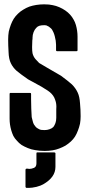

<svg xmlns="http://www.w3.org/2000/svg" viewBox="-20 -706 440 908"><path d="M242.2 17.6Q242.2 39.1 242.2 83Q242.2 108.4 227.5 128.9Q212.9 149.4 183.6 166Q173.8 171.9 152.3 177.7Q130.9 182.6 116.2 182.6Q115.2 182.6 114.3 182.6Q113.3 182.6 113.3 182.6Q111.3 182.6 109.4 182.6Q107.4 182.6 105.5 182.6Q103.5 182.6 102.5 180.7Q100.6 179.7 100.6 177.7Q100.6 150.4 100.6 96.7Q100.6 94.7 101.6 93.8Q102.5 92.8 102.5 92.8Q103.5 91.8 104.5 91.8Q105.5 91.8 107.4 91.8Q109.4 91.8 112.3 91.8Q115.2 92.8 118.2 92.8Q128.9 92.8 140.6 87.9Q152.3 83 152.3 66.4Q152.3 50.8 152.3 19.5Q152.3 17.6 153.3 15.6Q154.3 14.6 157.2 14.6Q183.6 14.6 236.3 14.6Q238.3 14.6 239.3 15.6Q241.2 16.6 242.2 17.6ZM361.3 -156.2Q361.3 -137.7 358.4 -121.1Q354.5 -103.5 348.6 -88.9Q342.8 -73.2 335 -60.5Q326.2 -46.9 315.4 -37.1Q303.7 -26.4 290 -17.6Q276.4 -9.8 260.7 -3.9Q246.1 2 228.5 4.9Q210 7.8 191.4 7.8Q167 7.8 146.5 3.9Q127 1 111.3 -5.9Q94.7 -12.7 82 -20.5Q69.3 -29.3 59.6 -41Q49.8 -50.8 43 -63.5Q37.1 -76.2 33.2 -89.8Q29.3 -103.5 27.3 -117.2Q25.4 -130.9 25.4 -144.5Q25.4 -183.6 25.4 -261.7Q25.4 -263.7 26.4 -265.6Q27.3 -266.6 30.3 -266.6Q60.5 -266.6 122.1 -266.6Q124 -266.6 126 -265.6Q127 -263.7 127 -261.7Q127 -252.9 127 -236.3Q127 -222.7 127.9 -192.4Q128.9 -163.1 129.9 -152.3Q131.8 -142.6 134.8 -132.8Q136.7 -124 140.6 -117.2Q144.5 -111.3 149.4 -105.5Q154.3 -100.6 160.2 -97.7Q166 -93.8 173.8 -91.8Q180.7 -90.8 190.4 -90.8Q203.1 -90.8 213.9 -94.7Q225.6 -98.6 232.4 -105.5Q238.3 -113.3 242.2 -124Q246.1 -134.8 246.1 -149.4Q246.1 -152.3 246.1 -155.3Q246.1 -159.2 246.1 -164.1Q246.1 -174.8 246.1 -189.5Q247.1 -203.1 246.1 -210.9Q245.1 -225.6 236.3 -245.1Q226.6 -263.7 206.1 -277.3Q176.8 -296.9 144.5 -313.5Q112.3 -331.1 112.3 -331.1Q77.1 -355.5 58.6 -371.1Q41 -386.7 31.2 -407.2Q21.5 -426.8 20.5 -460Q18.6 -492.2 18.6 -515.6Q18.6 -517.6 18.6 -520.5Q18.6 -539.1 21.5 -556.6Q25.4 -573.2 31.2 -588.9Q37.1 -604.5 44.9 -617.2Q53.7 -630.9 65.4 -641.6Q76.2 -652.3 89.8 -660.2Q103.5 -668.9 119.1 -674.8Q133.8 -679.7 151.4 -682.6Q169.9 -685.5 188.5 -685.5Q213.9 -685.5 229.5 -681.6Q245.1 -678.7 260.7 -671.9Q276.4 -665 289.1 -656.2Q301.8 -647.5 311.5 -636.7Q321.3 -626 328.1 -613.3Q335 -601.6 338.9 -587.9Q342.8 -574.2 344.7 -560.5Q346.7 -546.9 346.7 -532.2Q346.7 -511.7 346.7 -468.8Q346.7 -466.8 345.7 -464.8Q343.8 -463.9 341.8 -463.9Q311.5 -463.9 250 -463.9Q248 -463.9 246.1 -464.8Q245.1 -466.8 245.1 -468.8Q245.1 -476.6 245.1 -494.1Q245.1 -502.9 244.1 -506.8Q244.1 -510.7 243.2 -515.6Q242.2 -517.6 242.2 -519.5Q241.2 -521.5 241.2 -524.4Q239.3 -535.2 236.3 -543.9Q233.4 -552.7 229.5 -559.6Q226.6 -566.4 221.7 -571.3Q216.8 -576.2 210.9 -580.1Q210 -580.1 207 -582Q202.1 -585 199.2 -585.9Q196.3 -586.9 190.4 -586.9Q174.8 -586.9 166 -584Q157.2 -581.1 151.4 -574.2Q143.6 -566.4 138.7 -553.7Q133.8 -541 133.8 -527.3Q133.8 -526.4 133.8 -522.5Q132.8 -519.5 132.8 -514.6Q131.8 -502 131.8 -483.4Q131.8 -464.8 133.8 -454.1Q137.7 -438.5 147.5 -426.8Q157.2 -416 164.1 -409.2Q164.1 -409.2 165 -408.2Q167 -407.2 203.1 -385.7Q239.3 -365.2 268.6 -347.7Q301.8 -323.2 320.3 -306.6Q337.9 -289.1 347.7 -267.6Q356.4 -249 358.4 -217.8Q361.3 -187.5 361.3 -156.2Z"/></svg>

Font: Typeface
Style: Regular
Weight: 400
Version: Version 1.0